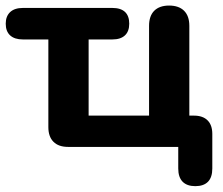

<svg xmlns="http://www.w3.org/2000/svg" viewBox="-21 -518 787 677"><path d="M607.5 76.2V0H219.1Q185.6 0 167.6 -18Q149.5 -36.1 149.5 -69.6V-378.9H59.6Q30.5 -378.9 14.8 -393.2Q-0.8 -407.4 -0.8 -434.5Q-0.8 -460.7 14.8 -475.4Q30.5 -490 59.6 -490H375.2Q404.6 -490 419.7 -476Q434.7 -461.9 434.7 -434.5Q434.7 -407.4 419.5 -393.2Q404.2 -378.9 375.2 -378.9H291.5V-110.3H504.6V-426.8Q504.6 -461.9 523 -480.2Q541.5 -498.4 575.2 -498.4Q609.3 -498.4 627.9 -480.2Q646.6 -461.9 646.6 -426.8V-43.5L580.6 -110.3H663.1Q694.2 -110.3 710.9 -93.6Q727.6 -76.9 727.6 -45.7V76.2Q727.6 107.1 712.4 122.8Q697.1 138.4 667.7 138.4Q638.4 138.4 622.9 122.7Q607.5 106.9 607.5 76.2Z"/></svg>

Font: SN Pro Thin
Style: Regular
Weight: 200
Designer: Tobias Whetton
Foundry: Supernotes
Version: Version 1.003;Glyphs 3.3 (3324)